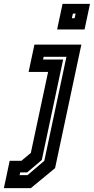

<svg xmlns="http://www.w3.org/2000/svg" viewBox="-111 -770 484 990"><path d="M183.5 -618 211.5 -750H353L325 -618ZM259.5 -676H273.5L279 -700H265ZM-91 200 -61 59H-0.5L48 18.5L137 -399H36.5L66.5 -540H308.5L173 97L48 200ZM-10 133H31L117.5 59L231.5 -477H114L111 -463H214.5L104.5 55L29 119H-7Z"/></svg>

Font: Tourney Condensed Regular
Style: Bold Italic
Weight: 700
Width: 3
Italic angle: -12°
Designer: Tyler Finck
Foundry: Etcetera Type Co
Version: Version 1.010; ttfautohint (v1.8.3)